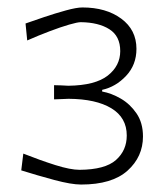

<svg xmlns="http://www.w3.org/2000/svg" viewBox="-20 -790 446 515"><path d="M197.5 -295Q171.5 -295 125.8 -307.2Q80 -319.5 37 -333L42.5 -378Q88 -360 128.5 -347.2Q169 -334.5 193.5 -334.5Q262 -335 291 -360.8Q320 -386.5 320 -426.5Q320 -474.5 278.8 -499.5Q237.5 -524.5 164 -525Q154.5 -524.5 144.5 -524.2Q134.5 -524 125 -523.5V-561.5Q134.5 -561.5 144 -561Q153.5 -560.5 163.5 -560Q235.5 -561 269 -587.2Q302.5 -613.5 302.5 -653Q302.5 -693 273.5 -711.5Q244.5 -730 196.5 -730.5Q188 -730.5 165.5 -724Q143 -717.5 113.2 -706.2Q83.5 -695 53 -681.5L48.5 -727Q68 -734 97.8 -744Q127.5 -754 156.5 -762Q185.5 -770 201 -770Q264.5 -770 305.2 -740Q346 -710 346 -659Q346 -616 318.2 -586.5Q290.5 -557 254 -549V-544.5Q279 -540 304 -525.5Q329 -511 346.2 -485.8Q363.5 -460.5 363.5 -424Q363.5 -369.5 322 -332.2Q280.5 -295 197.5 -295Z"/></svg>

Font: Commissioner Loud ExtraLight
Style: Regular
Weight: 200
Designer: Kostas Bartsokas
Foundry: Kostas Bartsokas
Version: Version 1.000; ttfautohint (v1.8.3)